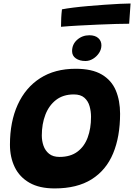

<svg xmlns="http://www.w3.org/2000/svg" viewBox="-20 -1054 768 1100"><path d="M293 25.5Q205.5 25.5 148.8 -7Q92 -39.5 64.5 -96.2Q37 -153 37 -225Q37 -356.5 81.5 -454.2Q126 -552 210 -606Q294 -660 413.5 -660Q507.5 -660 563.2 -627Q619 -594 643.5 -535.8Q668 -477.5 668 -402Q668 -271 628 -175Q588 -79 505 -26.8Q422 25.5 293 25.5ZM321 -155Q383 -155 423 -184.5Q463 -214 482.2 -265.8Q501.5 -317.5 501.5 -384.5Q501.5 -416 493.2 -445.5Q485 -475 463.5 -494Q442 -513 403 -513Q342 -513 301.2 -481.5Q260.5 -450 240 -396.8Q219.5 -343.5 219.5 -277.5Q219.5 -247 229.2 -219Q239 -191 261.2 -173Q283.5 -155 321 -155ZM492 -852Q524.5 -852 542.8 -836Q561 -820 561 -794.5Q561 -771.5 547.8 -751Q534.5 -730.5 513.5 -717.5Q492.5 -704.5 470 -704.5Q436 -704.5 414.5 -719.5Q393 -734.5 393 -761Q393 -800.5 422.2 -826.2Q451.5 -852 492 -852ZM720 -918Q692.5 -918 645.5 -916.8Q598.5 -915.5 542 -913Q485.5 -910.5 429.8 -907.5Q374 -904.5 329.5 -900.5Q329.5 -926.5 330.8 -951.2Q332 -976 335 -1000.5Q360.5 -1005.5 400.2 -1010.5Q440 -1015.5 486.8 -1019.5Q533.5 -1023.5 579.8 -1026.8Q626 -1030 665 -1032Q704 -1034 728 -1034Z"/></svg>

Font: Grandstander ExtraBold
Style: Italic
Weight: 800
Italic angle: -15°
Designer: Tyler Finck
Foundry: Etcetera Type Co
Version: Version 1.200; ttfautohint (v1.8.3)